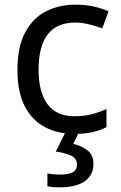

<svg xmlns="http://www.w3.org/2000/svg" viewBox="-20 -566 520 826"><path d="M300 10Q229 10 173.5 -19Q118 -48 86.5 -109Q55 -170 55 -265Q55 -364 88 -426Q121 -488 177.5 -517Q234 -546 306 -546Q347 -546 385 -537.5Q423 -529 447 -517L420 -444Q396 -453 364 -461Q332 -469 304 -469Q146 -469 146 -266Q146 -169 184.5 -117.5Q223 -66 299 -66Q343 -66 376.5 -75Q410 -84 438 -97V-19Q411 -5 378.5 2.5Q346 10 300 10ZM382 139Q382 187 345 213.5Q308 240 234 240Q202 240 184 235V180Q193 182 208 183.5Q223 185 237 185Q273 185 292 175.5Q311 166 311 141Q311 115 284.5 103Q258 91 220 86L263 0H321L295 53Q331 61 356.5 81Q382 101 382 139Z"/></svg>

Font: Noto Sans Yi
Style: Regular
Weight: 400
Designer: Monotype Design Team
Foundry: Monotype Imaging Inc.
Version: Version 2.002; ttfautohint (v1.8.4.7-5d5b)